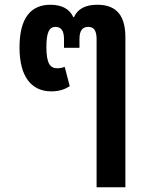

<svg xmlns="http://www.w3.org/2000/svg" viewBox="-20 -580 616 807"><path d="M386 207H507V-424C507 -531 454 -560 389 -560C341 -560 307 -544 291 -508H288C272 -544 237 -560 192 -560C114 -560 62 -510 62 -381C62 -260 110 -196 196 -196C229 -196 254 -205 273 -218L252 -299C242 -295 230 -293 221 -293C190 -293 175 -314 175 -383C175 -444 187 -467 213 -467C236 -467 249 -452 249 -416V-379H314V-416C314 -452 327 -467 351 -467C374 -467 386 -452 386 -416Z"/></svg>

Font: Noto Sans Thai SemiCondensed Semi
Style: Regular
Weight: 600
Width: 4
Designer: Monotype Design Team
Foundry: Monotype Imaging Inc.
Version: Version 1.901